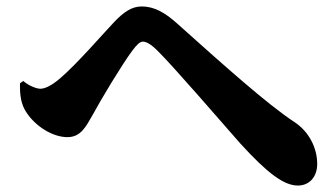

<svg xmlns="http://www.w3.org/2000/svg" viewBox="-20 -638 1040 595"><path d="M903 -63C939 -63 963 -90 963 -130C963 -180 937 -231 892 -260C807 -316 671 -438 528 -566C490 -600 457 -618 419 -618C388 -618 363 -600 335 -571C307 -542 219 -440 166 -395C139 -372 119 -363 105 -363C94 -363 71 -371 52 -387L42 -380C41 -341 46 -314 61 -291C89 -247 143 -213 189 -213C230 -213 246 -245 266 -280C293 -330 358 -438 390 -481C405 -501 414 -509 423 -509C433 -509 448 -501 468 -481C515 -435 667 -259 725 -193C809 -101 860 -63 903 -63Z"/></svg>

Font: GenKiMin2 TW H
Style: Regular
Weight: 900
Version: Version 2.100;PS 2.1;hotconv 16.6.51;makeotf.lib2.5.65220 DE